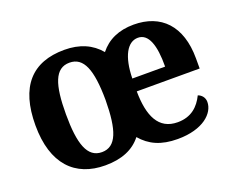

<svg xmlns="http://www.w3.org/2000/svg" viewBox="-95 -707 1064 875"><g transform="rotate(-20 437.0 -269.5)"><path d="M281 10C360 10 419 -14 457 -63C498 -15 551 10 632 10C756 10 816 -49 816 -103C816 -125 802 -140 785 -146C762 -99 725 -62 658 -62C565 -62 531 -139 530 -258H835V-307C835 -466 752 -549 620 -549C548 -549 493 -524 455 -476C415 -524 358 -549 284 -549C127 -549 43 -458 43 -270C43 -82 135 10 281 10ZM287 -52C216 -52 191 -127 191 -270C191 -413 215 -486 286 -486C355 -486 382 -417 383 -270C382 -125 357 -52 287 -52ZM690 -320H531C533 -427 567 -486 618 -486C669 -486 691 -424 690 -320Z"/></g></svg>

Font: Noto Serif Hebrew SemiCondensed
Style: Bold
Weight: 700
Width: 4
Designer: Monotype Design Team
Foundry: Monotype Imaging Inc.
Version: Version 2.004